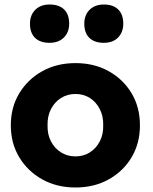

<svg xmlns="http://www.w3.org/2000/svg" viewBox="-20 -822 681 852"><path d="M28 -266Q28 -346 65.5 -408Q103 -470 167.5 -506Q232 -542 315 -542Q398 -542 462.5 -506Q527 -470 564 -408Q601 -346 601 -266Q601 -186 564 -124Q527 -62 462.5 -26Q398 10 315 10Q232 10 167.5 -26Q103 -62 65.5 -124Q28 -186 28 -266ZM438 -266Q439 -306 423 -337.5Q407 -369 379 -387Q351 -405 315 -405Q279 -405 250.5 -387Q222 -369 206 -337.5Q190 -306 191 -266Q190 -226 206 -195Q222 -164 250.5 -146Q279 -128 315 -128Q351 -128 379 -146Q407 -164 423 -195Q439 -226 438 -266ZM354 -717Q354 -755 377.5 -778.5Q401 -802 441 -802Q482 -802 504.5 -780Q527 -758 527 -717Q527 -679 504 -655.5Q481 -632 441 -632Q399 -632 376.5 -654Q354 -676 354 -717ZM113 -717Q113 -755 136.5 -778.5Q160 -802 200 -802Q242 -802 264.5 -780Q287 -758 287 -717Q287 -679 263.5 -655.5Q240 -632 200 -632Q158 -632 135.5 -654Q113 -676 113 -717Z"/></svg>

Font: Our Lexend
Style: Bold
Weight: 700
Designer: Bonnie Shaver-Troup, Thomas Jockin
Foundry: Lexend
Version: Version 1.007